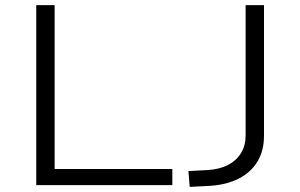

<svg xmlns="http://www.w3.org/2000/svg" viewBox="-20 -725 1175 752"><path d="M122 0V-705H194V-63H655V0ZM723 7 718 -55 794 -59Q840 -62 873 -79Q906 -96 924 -125.5Q942 -155 942 -195V-705H1014V-193Q1014 -135 988.5 -92.5Q963 -50 915 -25.5Q867 -1 801 3Z"/></svg>

Font: Nunito Sans 10pt Expanded Light
Style: Regular
Weight: 300
Width: 7
Designer: Vernon Adams
Foundry: Vernon Adams
Version: Version 3.101;gftools[0.9.27]